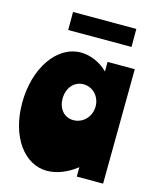

<svg xmlns="http://www.w3.org/2000/svg" viewBox="-120 -876 777 967"><g transform="rotate(15 268.5 -392.5)"><path d="M514 -598H372V-548C337 -583 285 -609 231 -609C106 -609 10 -469 10 -287C10 -113 99 11 218 11C269 11 324 -11 372 -49V0H509ZM201 -361C201 -418 237 -458 285 -458C334 -458 372 -417 372 -366C372 -311 331 -270 281 -270C234 -270 201 -307 201 -361ZM139 -796V-702H469V-796Z"/></g></svg>

Font: Ranchers
Style: Regular
Weight: 400
Designer: Pablo Impallari, Brenda Gallo
Foundry: Pablo Impallari, Brenda Gallo
Version: Version 1.000